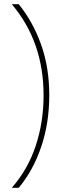

<svg xmlns="http://www.w3.org/2000/svg" viewBox="-20 -734 295 912"><path d="M214 -282Q214 -413 175.5 -521.5Q137 -630 69 -714H36Q187 -536 187 -281Q187 -155 150 -42.5Q113 70 36 158H69Q137 77 175.5 -36Q214 -149 214 -282Z"/></svg>

Font: Noto Sans UI Thin
Style: Regular
Weight: 250
Designer: Monotype Design Team
Foundry: Monotype Imaging Inc.
Version: Version 1.901